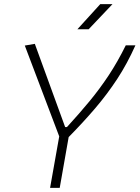

<svg xmlns="http://www.w3.org/2000/svg" viewBox="-20 -914 679 934"><path d="M223.6 0 268.1 -250.5 100.6 -692.4 149.4 -700.7 296.9 -295.9H305.7Q365.7 -361.3 415.5 -421.6Q465.3 -481.9 508.8 -547.6Q552.2 -613.3 591.8 -693.4H638.7Q599.1 -604.5 550.3 -530Q501.5 -455.6 442.9 -387Q384.3 -318.4 314 -247.1L270.5 0ZM356.4 -771.5 467.8 -894H527.3L411.1 -771.5Z"/></svg>

Font: CaskaydiaCove NFP ExtraLight
Style: Italic
Weight: 200
Italic angle: -10°
Designer: Aaron Bell
Foundry: Saja Typeworks
Version: Version 2111.001; VTT 6.35;Nerd Fonts 3.1.1